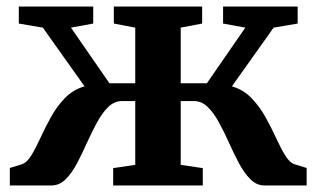

<svg xmlns="http://www.w3.org/2000/svg" viewBox="-20 -567 968 587"><path d="M10 0V-53.5L46 -64.5Q62 -69.5 75.8 -92Q89.5 -114.5 103.8 -145.8Q118 -177 136 -209.5Q154 -242 178.8 -267.5Q203.5 -293 238.5 -303L111 -482.5L37.5 -495V-547H265V-495L197 -482.5L314.5 -312.5H393.5V-482.5L328 -495V-547H598V-495L532.5 -482.5V-312.5H612.5L730 -482.5L662 -495V-547H890V-495L816.5 -482.5L689 -303Q724 -293 748.8 -267.2Q773.5 -241.5 791.5 -209.2Q809.5 -177 823.8 -145.8Q838 -114.5 851.8 -92Q865.5 -69.5 881.5 -64.5L917.5 -53.5V0H788.5Q764.5 0 745.8 -18.8Q727 -37.5 711.2 -66.8Q695.5 -96 680.8 -129Q666 -162 650.2 -191.2Q634.5 -220.5 615.8 -239.2Q597 -258 573 -258H532.5V-63L600 -53V0H326V-53L393.5 -63V-258H353Q329 -258 310.2 -239.2Q291.5 -220.5 275.8 -191.2Q260 -162 245.2 -129Q230.5 -96 215 -66.8Q199.5 -37.5 180.5 -18.8Q161.5 0 137.5 0Z"/></svg>

Font: Merriweather Text Regular
Style: Bold
Weight: 700
Designer: Eben Sorkin
Foundry: Eben Sorkin
Version: Version 2.100; ttfautohint (v1.7.19-72a1) -l 8 -r 50 -G 200 